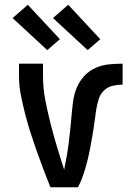

<svg xmlns="http://www.w3.org/2000/svg" viewBox="-20 -788 540 808"><path d="M192 0Q177 -38 162.5 -76Q148 -114 134.5 -152.5Q121 -191 108.5 -229.5Q96 -268 86 -307.5Q76 -347 68 -387Q60 -427 60 -468V-520H161V-468Q161 -417 170.5 -367.5Q180 -318 192.5 -269Q205 -220 219.5 -171.5Q234 -123 250 -74Q256 -103 261 -131.5Q266 -160 269.5 -189Q273 -218 276 -247Q279 -276 281.5 -305.5Q284 -335 288 -364Q292 -393 303.5 -420Q315 -447 335 -468.5Q355 -490 381.5 -502Q408 -514 437.5 -517Q467 -520 496 -520V-432Q475 -432 454 -427Q433 -422 417.5 -407Q402 -392 395.5 -371.5Q389 -351 385.5 -330Q382 -309 379.5 -288Q377 -267 373.5 -245.5Q370 -224 366.5 -203.5Q363 -183 359 -162Q355 -141 350 -120Q345 -99 339 -79Q333 -59 325.5 -38.5Q318 -18 308 0ZM349 -577 203 -712 267 -768 402 -623ZM179 -577 33 -712 97 -768 232 -623Z"/></svg>

Font: Iosevka Curly Semibold
Style: Regular
Weight: 600
Monospace: yes
Designer: Belleve Invis
Foundry: Belleve Invis
Version: Version 22.1.2; ttfautohint (v1.8.4)